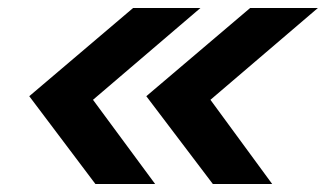

<svg xmlns="http://www.w3.org/2000/svg" viewBox="-20 -549 813 479"><path d="M511 -90 345 -309 604 -529H773L505 -300L659 -90ZM218 -90 53 -309 312 -529H480L212 -300L367 -90Z"/></svg>

Font: Be Vietnam Pro
Style: Bold Italic
Weight: 700
Italic angle: -12°
Designer: Lam Bao, Tony Le, Vietanh Nguyen
Foundry: Yellow Type Foundry
Version: Version 1.002; ttfautohint (v1.8.3)